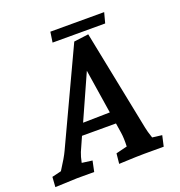

<svg xmlns="http://www.w3.org/2000/svg" viewBox="-142 -920 981 1046"><g transform="rotate(-20 348.0 -397.5)"><path d="M5 -53 59 -66Q101 -131 116 -164L369 -705L454 -716L571 -133Q575 -110 589 -69L645 -62L631 0H517Q482 0 392 4L371 5L377 -54L442 -70Q444 -118 439 -150L430 -208H233L197 -127Q188 -105 181 -70L241 -62L228 0H129Q109 0 1 5ZM419 -276 379 -532 263 -273ZM265 -800H577L561 -740H256Z"/></g></svg>

Font: Andada Pro
Style: Bold Italic
Weight: 700
Italic angle: -7°
Designer: Carolina Giovagnoli
Foundry: Huerta Tipografica
Version: Version 3.005; ttfautohint (v1.8.4)